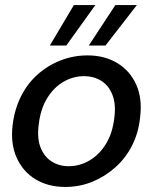

<svg xmlns="http://www.w3.org/2000/svg" viewBox="-20 -727 604 759"><path d="M238 12Q170 12 120 -18.5Q70 -49 45.5 -104.5Q21 -160 30 -233Q37 -293 62 -344Q87 -395 127.5 -431.5Q168 -468 219 -488Q270 -508 326 -508Q394 -508 444 -477.5Q494 -447 518.5 -392.5Q543 -338 534 -264Q528 -203 502.5 -152.5Q477 -102 436 -65.5Q395 -29 345 -8.5Q295 12 238 12ZM251 -70Q295 -70 333.5 -92.5Q372 -115 398.5 -157.5Q425 -200 432 -262Q439 -316 424 -353Q409 -390 379.5 -408Q350 -426 313 -426Q270 -426 231.5 -404Q193 -382 166.5 -339Q140 -296 133 -234Q126 -180 140.5 -143.5Q155 -107 184.5 -88.5Q214 -70 251 -70ZM331 -547 436 -707H521L397 -547ZM177 -547 272 -707H357L242 -547Z"/></svg>

Font: DM Sans 36pt Medium
Style: Italic
Weight: 500
Italic angle: -10°
Designer: Colophon Foundry, Jonny Pinhorn
Foundry: Colophon Foundry
Version: Version 4.004;gftools[0.9.30]